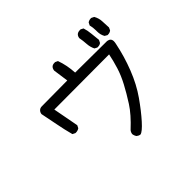

<svg xmlns="http://www.w3.org/2000/svg" viewBox="-172 -1032 1344 1344"><g transform="rotate(-45 500.0 -359.5)"><path d="M530 51Q515 49 503 39Q493 25 491 8Q493 -8 503 -20Q583 -94 624 -158Q665 -222 695.5 -279.5Q726 -337 743 -391.5Q760 -446 771 -501L227 -499Q236 -448 245.5 -401Q255 -354 263 -308L253 -288Q238 -278 221 -278H215L195 -288Q178 -351 166 -415Q154 -479 141 -540Q143 -556 153.5 -566.5Q164 -577 181 -577L435 -579L419 -693Q424 -730 459 -730H466L485 -721Q509 -655 513 -579L828 -577Q860 -572 860 -542Q860 -532 857 -519Q836 -415 797 -315.5Q758 -216 703.5 -138.5Q649 -61 600.5 -7Q552 47 530 51ZM753 -593H747L728 -603Q714 -631 712 -664Q710 -697 704 -729Q709 -766 748 -766H754L773 -756Q783 -725 786 -690.5Q789 -656 793 -623L783 -603Q772 -593 753 -593ZM862 -604H859L840 -615Q825 -641 825 -673V-684Q825 -714 818 -740L828 -760Q841 -770 860 -770H863L883 -760Q900 -730 901 -698Q902 -666 904 -635L895 -615Q882 -604 862 -604Z"/></g></svg>

Font: Xiaolai SC
Style: Regular
Weight: 400
Designer: Nozomi Seto 瀬戸のぞみ
Version: Version 3.11;December 4, 2020;FontCreator 13.0.0.2613 64-bit